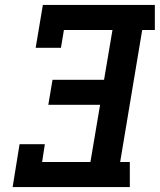

<svg xmlns="http://www.w3.org/2000/svg" viewBox="-20 -755 645 775"><path d="M31 0 59 -173H161L150 -101H345L384 -332H175L192 -433H400L434 -634H238L226 -562H124L153 -735H605V-634H554L465 -101H504V0Z"/></svg>

Font: Iosevka Etoile Oblique
Style: Bold
Weight: 700
Italic angle: -9°
Designer: Belleve Invis
Foundry: Belleve Invis
Version: Version 15.5.2; ttfautohint (v1.8.4)